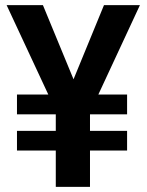

<svg xmlns="http://www.w3.org/2000/svg" viewBox="-20 -731 574 751"><path d="M477.1 -219.2V-142.1H332V0H198.2V-142.1H46.4V-219.2H198.2V-283.7H46.4V-361.3H168.9L5.9 -710.9H147.9L267.6 -420.9L386.7 -710.9H527.3L364.7 -361.3H477.1V-283.7H332V-219.2Z"/></svg>

Font: Vazirmatn RD FD SemiBold
Style: Regular
Weight: 600
Designer: Saber Rastikerdar
Foundry: Saber Rastikerdar
Version: Version 33.003